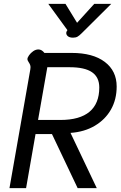

<svg xmlns="http://www.w3.org/2000/svg" viewBox="-20 -974 624 994"><path d="M137 -615Q138 -619 138 -626Q138 -638 130 -649.5Q122 -661 122 -668Q122 -676 130.5 -688Q139 -700 152 -709Q165 -718 179 -718Q196 -718 210 -700H351Q461 -700 522.5 -653.5Q584 -607 584 -526Q584 -459 554.5 -407Q525 -355 471 -323Q417 -291 345 -286L481 0H382L249 -280H164L115 0H29ZM293 -353Q393 -353 443.5 -395.5Q494 -438 494 -521Q494 -574 456.5 -600Q419 -626 340 -626H225L177 -353ZM323 -803Q323 -809 326 -813L329 -818L230 -954H319L379 -856L468 -954H556L403 -802Q390 -789 381 -784Q372 -779 358 -779Q341 -779 332 -786Q323 -793 323 -803Z"/></svg>

Font: Niramit
Style: Italic
Weight: 400
Italic angle: -10°
Version: Version 1.000; ttfautohint (v1.6)